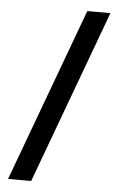

<svg xmlns="http://www.w3.org/2000/svg" viewBox="-52 -754 488 794"><g transform="rotate(5 191.5 -357.0)"><path d="M374 -717H278L12 3H108Z"/></g></svg>

Font: Noto Sans Myanmar UI SemiCondensed Medium
Style: Regular
Weight: 500
Width: 4
Designer: Monotype Design Team
Foundry: Monotype Imaging Inc.
Version: Version 2.103